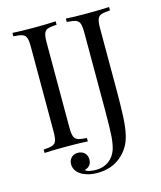

<svg xmlns="http://www.w3.org/2000/svg" viewBox="-109 -651 740 882"><g transform="rotate(-15 261.0 -209.5)"><path d="M239.5 -554.8Q210.5 -553.2 197.2 -548.4Q183.9 -543.5 179 -529.8Q174.2 -516.1 174.2 -485.5V-85.5Q174.2 -54.8 179 -41.1Q183.9 -27.4 197.2 -22.6Q210.5 -17.7 239.5 -16.1V0Q202.4 -2.4 137.1 -2.4Q67.7 -2.4 33.9 0V-16.1Q62.9 -17.7 76.2 -22.6Q89.5 -27.4 94.4 -41.1Q99.2 -54.8 99.2 -85.5V-485.5Q99.2 -516.1 94.4 -529.8Q89.5 -543.5 76.2 -548.4Q62.9 -553.2 33.9 -554.8V-571Q67.7 -568.5 137.1 -568.5Q201.6 -568.5 239.5 -571ZM493.5 -554.8Q464.5 -553.2 451.2 -548.4Q437.9 -543.5 433.1 -529.8Q428.2 -516.1 428.2 -485.5V-190.3Q428.2 -121.8 425.8 -69Q423.4 -16.1 414.5 20.2Q400.8 78.2 356 114.9Q311.3 151.6 244.4 151.6Q205.6 151.6 176.6 137.1Q137.9 116.9 137.9 81.5Q137.9 62.9 150 50.8Q162.1 38.7 180.6 38.7Q200 38.7 212.5 50.4Q225 62.1 225 82.3Q225 99.2 215.7 109.7Q206.5 120.2 191.1 123.4Q198.4 130.6 213.7 133.5Q229 136.3 242.7 136.3Q277.4 136.3 302.8 118.1Q328.2 100 339.5 67.7Q347.6 42.7 350.4 5.2Q353.2 -32.3 353.2 -116.9V-485.5Q353.2 -516.1 348.4 -529.8Q343.5 -543.5 330.2 -548.4Q316.9 -553.2 287.9 -554.8V-571Q321.8 -568.5 391.1 -568.5Q455.6 -568.5 493.5 -571Z"/></g></svg>

Font: Playfair Display
Style: Regular
Weight: 400
Designer: Claus Eggers Sørensen
Foundry: Claus Eggers Sørensen
Version: Version 1.005; ttfautohint (v1.2) -l 10 -r 42 -G 200 -x 21 -